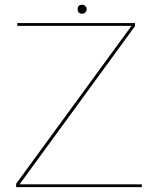

<svg xmlns="http://www.w3.org/2000/svg" viewBox="-20 -770 676 790"><path d="M46.5 0V-14L521 -663.5H51V-675H535.5V-662.5L60.5 -11.5H563.5V0ZM318.5 -713.5Q299.5 -713.5 299.5 -732.5Q299.5 -750.5 318.5 -750.5Q325.5 -750.5 331 -745.2Q336.5 -740 336.5 -732.5Q336.5 -724.5 331.2 -719Q326 -713.5 318.5 -713.5Z"/></svg>

Font: Anybody ExtraExpanded Thin
Style: Regular
Weight: 100
Width: 8
Designer: Tyler Finck
Foundry: Etcetera Type Company
Version: Version 1.010; ttfautohint (v1.8.3) -l 8 -r 50 -G 200 -x 14 